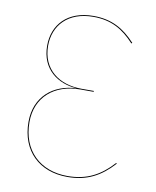

<svg xmlns="http://www.w3.org/2000/svg" viewBox="-80 -752 668 823"><g transform="rotate(10 254.0 -340.5)"><path d="M260.8 -690.1C147.5 -690.1 86.6 -621.3 86.6 -530.6C86.6 -426.6 161.1 -377.6 241.6 -371.9C142 -367.5 64.6 -305.1 64.6 -195C64.6 -67.9 147.4 9.1 268.9 9.1C354.5 9.1 413.2 -22.9 468.6 -83.9L465.2 -86.1C411.5 -26.9 353.4 5.1 268.9 5.1C149.6 5.1 68.8 -70.9 68.8 -194.9C68.8 -302.6 145.9 -370 260.3 -369.9L317.3 -369.8L317.6 -373.7H263.5C166.2 -373.7 90.7 -428.3 90.7 -530.7C90.7 -618.3 150 -686.2 260.8 -686.2C339.3 -686.2 390.7 -656.2 440.6 -602L443.8 -605.3C393.3 -660.1 339.8 -690.1 260.8 -690.1Z"/></g></svg>

Font: Fira Sans Four
Style: Regular
Weight: 100
Designer: Carrois Corporate & Edenspiekermann AG
Foundry: Carrois Corporate GbR & Edenspiekermann AG
Version: Version 4.203;PS 004.203;hotconv 1.0.88;makeotf.lib2.5.64775